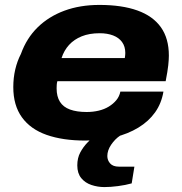

<svg xmlns="http://www.w3.org/2000/svg" viewBox="-20 -559 740 780"><path d="M326 12Q235 12 169.5 -11Q104 -34 69 -82.5Q34 -131 34 -205Q34 -243 42 -277Q50 -311 65 -340Q88 -404 133 -448Q178 -492 241.5 -515.5Q305 -539 384 -539Q475 -539 538 -516.5Q601 -494 633.5 -448.5Q666 -403 666 -333Q666 -317 663.5 -293.5Q661 -270 653 -229H213Q211 -222 210.5 -214.5Q210 -207 210 -200Q210 -167 223.5 -145.5Q237 -124 264.5 -114Q292 -104 332 -104Q358 -104 381 -109.5Q404 -115 422 -126Q440 -137 452.5 -152Q465 -167 469 -187H644Q636 -139 610 -102.5Q584 -66 542 -40.5Q500 -15 445.5 -1.5Q391 12 326 12ZM230 -323H487Q488 -329 488.5 -334.5Q489 -340 489 -344Q489 -370 476 -388Q463 -406 439.5 -415Q416 -424 385 -424Q343 -424 312 -411.5Q281 -399 260.5 -376.5Q240 -354 230 -323ZM404 201Q377 201 351.5 192.5Q326 184 310 164.5Q294 145 294 113Q294 83 306 60.5Q318 38 335 20.5Q352 3 369 -12H469L468 -8Q447 6 431.5 29Q416 52 416 75Q416 92 427.5 105Q439 118 463 118H526L515 186Q490 193 459.5 197Q429 201 404 201Z"/></svg>

Font: Archivo SemiExpanded ExtraBold
Style: Italic
Weight: 800
Width: 6
Italic angle: -10°
Designer: Hector Gatti
Foundry: Omnibus-Type
Version: Version 2.001